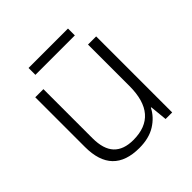

<svg xmlns="http://www.w3.org/2000/svg" viewBox="-177 -799 950 950"><g transform="rotate(-45 298.0 -324.0)"><path d="M507 -532V0H461L452 -91H449Q427 -47 381.5 -18.5Q336 10 268 10Q81 10 81 -184V-532H138V-189Q138 -112 172.5 -75.5Q207 -39 275 -39Q450 -39 450 -242V-532ZM436 -658V-610H160V-658Z"/></g></svg>

Font: Noto Sans Tamil Light
Style: Regular
Weight: 300
Designer: Jelle Bosma - Monotype Design Team
Foundry: Monotype Imaging Inc.
Version: Version 2.004; ttfautohint (v1.8.4.7-5d5b)